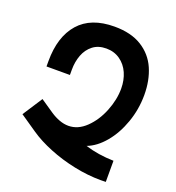

<svg xmlns="http://www.w3.org/2000/svg" viewBox="-133 -834 867 948"><g transform="rotate(20 300.0 -360.0)"><path d="M561 -460.5Q561 -384.5 536.2 -314.5Q511.5 -244.5 469.8 -194.8Q428 -145 379 -126.5Q447.5 -105 529 -103V8Q520.5 8.5 502.5 8.5Q434.5 8.5 362.5 -6.5Q290.5 -21.5 226.5 -47.5Q162.5 -73.5 116.5 -105L28 -165.5L95.5 -269.5L165.5 -222Q188 -207 212.2 -198Q236.5 -189 260 -189Q310 -189 352 -229.5Q394 -270 418.5 -331.2Q443 -392.5 443 -450.5Q443 -495 426.8 -531.8Q410.5 -568.5 379.5 -590.2Q348.5 -612 307 -612Q265 -612 237 -590.2Q209 -568.5 195.5 -533Q182 -497.5 182 -455.5V-427.5H59V-455.5Q59 -584 122 -655.8Q185 -727.5 308.5 -727.5Q395.5 -727.5 452 -692.2Q508.5 -657 534.8 -596.8Q561 -536.5 561 -460.5Z"/></g></svg>

Font: JuliaMono SemiBold
Style: Regular
Weight: 600
Monospace: yes
Designer: cormullion
Foundry: corm
Version: Version 0.055; ttfautohint (v1.8.4)